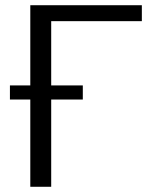

<svg xmlns="http://www.w3.org/2000/svg" viewBox="-20 -715 608 735"><path d="M18 -334V-388H96V-695H523V-634H176V-388H297V-334H176V0H96V-334Z"/></svg>

Font: Coval
Style: ExtraLight
Weight: 250
Foundry: Context Ltd
Version: Version 001.000